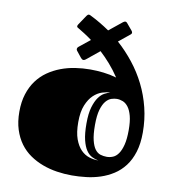

<svg xmlns="http://www.w3.org/2000/svg" viewBox="-85 -832 825 923"><g transform="rotate(10 327.0 -370.5)"><path d="M248.5 -577.6Q245.6 -581.1 245.6 -585.4Q245.6 -592.3 252.4 -597.7L305.2 -640.1Q284.7 -655.3 267.1 -666.3Q249.5 -677.2 235.8 -685.5Q233.4 -686.5 231 -688.5Q228.5 -690.4 228.5 -694.3Q228.5 -697.8 231.9 -703.1L263.7 -750.5Q269 -758.3 274.4 -758.3Q276.9 -758.3 279.1 -757.6Q281.2 -756.8 282.7 -755.9Q307.6 -743.7 331.3 -729.7Q355 -715.8 378.4 -699.7L441.9 -751Q448.2 -755.9 453.1 -755.9Q458 -755.9 461.9 -751L489.7 -717.8Q491.2 -715.8 492.4 -713.4Q493.7 -710.9 493.7 -708.5Q493.7 -703.1 488.8 -699.7L434.1 -655.3Q476.1 -617.7 511.7 -572.8Q547.4 -527.8 573.2 -476.1Q599.1 -424.3 613.5 -366.2Q627.9 -308.1 627.9 -245.1Q627.9 -190.4 615.2 -149.7Q602.5 -108.9 580.3 -79.8Q558.1 -50.8 528.8 -32Q499.5 -13.2 466.1 -2.2Q432.6 8.8 397 12.9Q361.3 17.1 327.1 17.1Q290.5 17.1 253.9 11.5Q217.3 5.9 183.8 -6.6Q150.4 -19 121.6 -38.8Q92.8 -58.6 71.5 -87.4Q50.3 -116.2 38.1 -154.3Q25.9 -192.4 25.9 -241.2Q25.9 -289.6 38.1 -327.6Q50.3 -365.7 71.5 -394.5Q92.8 -423.3 121.6 -443.4Q150.4 -463.4 183.8 -476.1Q217.3 -488.8 253.9 -494.4Q290.5 -500 327.1 -500Q358.9 -500 391.1 -496.3Q423.3 -492.7 455.6 -483.4Q433.6 -516.6 409.2 -544.4Q384.8 -572.3 359.9 -595.2L296.4 -543.5Q290.5 -539.1 286.1 -539.1Q282.2 -539.1 279.1 -541.3Q275.9 -543.5 273.4 -546.4ZM477.1 -100.1Q492.2 -100.1 507.1 -106.2Q522 -112.3 533.4 -128.7Q544.9 -145 552 -173.1Q559.1 -201.2 559.1 -245.1Q559.1 -286.6 552 -313.5Q544.9 -340.3 533.2 -355.7Q521.5 -371.1 506.8 -377Q492.2 -382.8 477.1 -382.8Q465.3 -382.8 450.9 -378.2Q436.5 -373.5 424.1 -358.9Q411.6 -344.2 403.3 -316.2Q395 -288.1 395 -241.2Q395 -194.8 401.9 -167Q408.7 -139.2 419.9 -124.3Q431.2 -109.4 446 -104.7Q460.9 -100.1 477.1 -100.1ZM440.4 -75.7Q424.3 -78.6 408.7 -86.4Q393.1 -94.2 380.9 -112.1Q368.7 -129.9 361.1 -160.9Q353.5 -191.9 353.5 -241.2Q353.5 -290.5 362.8 -321.5Q372.1 -352.5 385.3 -370.6Q398.4 -388.7 413.6 -396.5Q428.7 -404.3 440.4 -407.2Q423.3 -407.2 401.4 -400.1Q379.4 -393.1 359.9 -374.8Q340.3 -356.4 326.9 -324Q313.5 -291.5 313.5 -241.2Q313.5 -190.4 325.2 -158.4Q336.9 -126.5 355.2 -107.9Q373.5 -89.4 396.2 -82.5Q418.9 -75.7 440.4 -75.7Z"/></g></svg>

Font: Fascinate Inline
Style: Regular
Weight: 900
Designer: Astigmatic (AOETI)
Foundry: Astigmatic (AOETI)
Version: Version 1.000